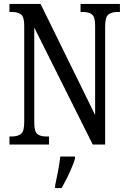

<svg xmlns="http://www.w3.org/2000/svg" viewBox="-20 -734 648 975"><path d="M28 0V-41H40Q69 -41 86 -53.5Q103 -66 103 -113V-605Q103 -649 86 -661Q69 -673 43 -673H28V-714H186L463 -150V-605Q463 -649 446.5 -661Q430 -673 403 -673H389V-714H589V-673H574Q547 -673 530.5 -660Q514 -647 514 -601V0H451L154 -594V-113Q154 -66 169.5 -53.5Q185 -41 213 -41H229V0ZM260 208Q267 174 274.5 136Q282 98 286 61H361V71Q355 92 343.5 119Q332 146 318.5 173Q305 200 293 221H260Z"/></svg>

Font: Noto Serif Lao ExtraCondensed
Style: Regular
Weight: 400
Width: 2
Designer: Monotype Design Team
Foundry: Monotype Imaging Inc.
Version: Version 2.003; ttfautohint (v1.8.4.7-5d5b)